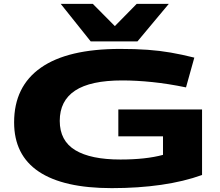

<svg xmlns="http://www.w3.org/2000/svg" viewBox="-20 -963 1138 993"><path d="M53 -330Q53 -516 191.5 -613Q330 -710 601 -710Q681 -710 743.5 -705.5Q806 -701 863.5 -691Q921 -681 985 -665L942 -511Q850 -530 767.5 -538.5Q685 -547 612 -547Q448 -547 368.5 -494.5Q289 -442 289 -338Q289 -235 369 -186.5Q449 -138 603 -138Q734 -138 823 -162V-258H592V-397H1025V-58Q931 -24 813 -7Q695 10 558 10Q308 10 180.5 -75.5Q53 -161 53 -330ZM853 -943 691 -749H449L294 -943H460L574 -828L687 -943Z"/></svg>

Font: Georama ExtraExtended
Style: Bold
Weight: 700
Width: 8
Designer: Jean-Baptiste Levee
Foundry: Production Type
Version: Version 1.000